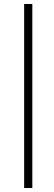

<svg xmlns="http://www.w3.org/2000/svg" viewBox="-20 -747 273 962"><path d="M101 195V-727H142V195Z"/></svg>

Font: Piazzolla Light
Style: Italic
Weight: 300
Italic angle: -11.3°
Designer: Juan Pablo del Peral
Foundry: Huerta Tipografica
Version: Version 1.330